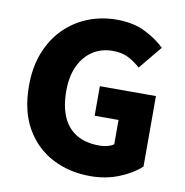

<svg xmlns="http://www.w3.org/2000/svg" viewBox="-85 -839 902 934"><g transform="rotate(10 366.5 -372.0)"><path d="M421 14Q318 14 234.5 -29Q151 -72 101.5 -157Q52 -242 52 -368Q52 -461 81 -533.5Q110 -606 160.5 -656Q211 -706 277 -732Q343 -758 418 -758Q500 -758 559 -728.5Q618 -699 656 -661L562 -547Q534 -572 502.5 -588.5Q471 -605 424 -605Q369 -605 326.5 -577.5Q284 -550 259.5 -498.5Q235 -447 235 -374Q235 -300 257.5 -247.5Q280 -195 325.5 -167.5Q371 -140 440 -140Q460 -140 479 -145Q498 -150 510 -159V-279H392V-425H669V-77Q630 -40 564.5 -13Q499 14 421 14Z"/></g></svg>

Font: Noto Sans KR Thin Black
Style: Regular
Weight: 900
Version: Version 2.004-H2;hotconv 1.0.118;makeotfexe 2.5.65603